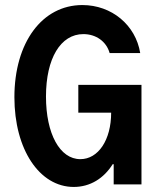

<svg xmlns="http://www.w3.org/2000/svg" viewBox="-20 -730 640 760"><path d="M290 -284H420C420 -176 369 -100 298 -100C217 -100 162 -200 162 -348C162 -499 220 -595 310 -595C360 -595 401 -566 414 -520H535C517 -631 422 -710 306 -710C147 -710 37 -562 37 -345C37 -139 136 10 272 10C337 10 391 -24 426 -80H430V0H540V-394H290Z"/></svg>

Font: CommitMono
Style: Bold
Weight: 700
Monospace: yes
Designer: Eigil Nikolajsen
Foundry: Eigil Nikolajsen
Version: Version 1.143